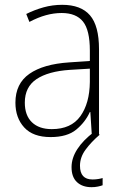

<svg xmlns="http://www.w3.org/2000/svg" viewBox="-20 -559 508 797"><path d="M238 -539Q316 -539 353.5 -495.5Q391 -452 391 -355V0H361L355 -94H353Q334 -52 296.5 -21Q259 10 190 10Q117 10 80.5 -30Q44 -70 44 -133Q44 -212 102 -252.5Q160 -293 267 -300L353 -306V-349Q353 -434 324.5 -469.5Q296 -505 236 -505Q204 -505 171 -496Q138 -487 102 -468L89 -501Q123 -518 160.5 -528.5Q198 -539 238 -539ZM270 -269Q180 -263 131.5 -230.5Q83 -198 83 -133Q83 -80 112.5 -51.5Q142 -23 195 -23Q275 -23 313.5 -76.5Q352 -130 353 -219V-274ZM312 129Q312 186 364 186Q377 186 388.5 184Q400 182 406 180V210Q398 213 386 215.5Q374 218 360 218Q322 218 299.5 197Q277 176 277 135Q277 97 301 60Q325 23 370 -11L394 0Q358 31 335 62.5Q312 94 312 129Z"/></svg>

Font: Noto Sans Georgian SemiCondensed ExtraLight
Style: Regular
Weight: 200
Width: 4
Designer: Monotype Design Team, Akaki Razmadze
Foundry: Google LLC
Version: Version 2.005; ttfautohint (v1.8.4.7-5d5b)